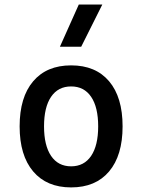

<svg xmlns="http://www.w3.org/2000/svg" viewBox="-20 -815 626 845"><path d="M293 9.8Q185.5 9.8 126 -60.5Q66.4 -130.9 66.4 -258.8Q66.4 -387.2 126 -457.3Q185.5 -527.3 293 -527.3Q400.9 -527.3 460.2 -457.3Q519.5 -387.2 519.5 -258.8Q519.5 -130.9 460.2 -60.5Q400.9 9.8 293 9.8ZM293 -83Q350.1 -83 381.1 -128.9Q412.1 -174.8 412.1 -258.8Q412.1 -343.3 381.1 -388.9Q350.1 -434.6 293 -434.6Q235.8 -434.6 204.8 -388.9Q173.8 -343.3 173.8 -258.8Q173.8 -174.8 204.8 -128.9Q235.8 -83 293 -83ZM243.7 -609.4 326.7 -794.9H430.2L337.4 -609.4Z"/></svg>

Font: Cascadia Code PL
Style: Regular
Weight: 400
Monospace: yes
Designer: Aaron Bell
Foundry: Saja Typeworks
Version: Version 2102.003